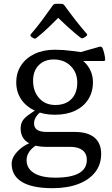

<svg xmlns="http://www.w3.org/2000/svg" viewBox="-20 -759 587 1004"><path d="M254 225Q149 225 95 192.5Q41 160 41 97Q41 75 55 53.5Q69 32 93 13.5Q117 -5 147 -15L177 -4Q149 12 134 33Q119 54 119 78Q119 122 158 146Q197 170 269 170Q434 170 434 77Q434 44 411.5 26.5Q389 9 348 9H226Q158 9 123 -15.5Q88 -40 88 -87Q88 -108 96 -123.5Q104 -139 125.5 -155.5Q147 -172 185 -194L213 -188Q185 -171 171.5 -152.5Q158 -134 158 -114Q158 -91 174.5 -80Q191 -69 225 -69H372Q439 -69 474 -39.5Q509 -10 509 46Q509 101 478 141Q447 181 390 203Q333 225 254 225ZM269 -210Q323 -210 353.5 -241Q384 -272 384 -327Q384 -380 349.5 -414Q315 -448 261 -448Q212 -448 182.5 -418Q153 -388 153 -337Q153 -281 185 -245.5Q217 -210 269 -210ZM354 -476Q407 -456 436.5 -417.5Q466 -379 466 -329Q466 -278 441.5 -239.5Q417 -201 372.5 -180Q328 -159 267 -159Q207 -159 161.5 -180.5Q116 -202 90.5 -240Q65 -278 65 -328Q65 -379 90.5 -417.5Q116 -456 161.5 -477.5Q207 -499 267 -499Q309 -499 354.5 -493Q400 -487 452 -480L392 -484L502 -515Q511 -516 516 -508Q521 -496 525 -480Q529 -464 530 -449Q531 -440 521 -440H353ZM143 -567Q136 -574 142 -581Q170 -613 198 -650.5Q226 -688 257 -732Q263 -739 272 -739H301Q310 -739 316 -732Q348 -688 376.5 -651.5Q405 -615 433 -583Q440 -576 431 -570Q428 -567 424.5 -565Q421 -563 417 -561Q408 -556 401 -562Q368 -588 336.5 -616.5Q305 -645 273 -676H295Q264 -645 233.5 -615.5Q203 -586 171 -561Q164 -554 155 -559Q152 -561 149 -563Q146 -565 143 -567Z"/></svg>

Font: Hahmlet
Style: Regular
Weight: 400
Designer: Minjoo Ham & Mark Frömberg
Foundry: hypertype
Version: Version 1.002